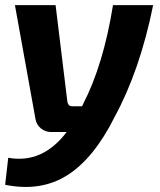

<svg xmlns="http://www.w3.org/2000/svg" viewBox="-20 -513 620 746"><path d="M419 -493H575Q524 -240 425 -58Q345 102 242 167.5Q139 233 0 205L12 100Q145 124 239 0H180Q156 0 139 -14Q122 -28 118 -50L38 -493H196L242 -116Q246 -100 260 -100H299L303 -109Q382 -262 419 -493Z"/></svg>

Font: Ezarion
Style: Bold Italic
Weight: 700
Italic angle: -8°
Designer: Natanael Gama
Version: Version 1.001;PS 001.001;hotconv 1.0.70;makeotf.lib2.5.58329